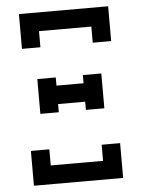

<svg xmlns="http://www.w3.org/2000/svg" viewBox="-53 -777 605 819"><g transform="rotate(-5 250.0 -367.5)"><path d="M59 -586V-735H441V-586H362V-655H138V-586ZM113 -303V-452H192V-417H308V-452H387V-303H308V-338H192V-303ZM59 0V-149H138V-80H362V-149H441V0Z"/></g></svg>

Font: Iosevka Curly Slab Medium
Style: Regular
Weight: 500
Monospace: yes
Designer: Belleve Invis
Foundry: Belleve Invis
Version: Version 22.1.2; ttfautohint (v1.8.4)